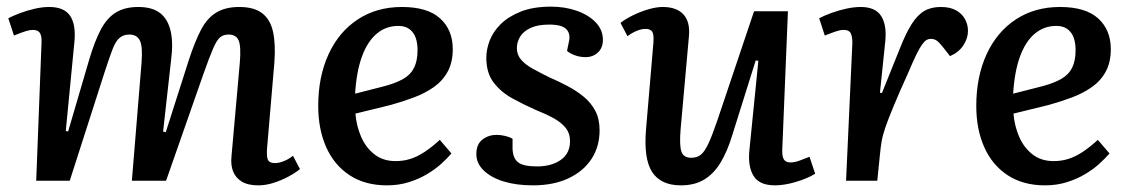

<svg xmlns="http://www.w3.org/2000/svg" viewBox="-20 -544 3406 578"><path d="M406 -354Q410 -402 401.5 -421Q393 -440 369 -440Q352 -440 340 -430Q328 -420 318.5 -395Q309 -370 295 -327L190 0H89L105 -415Q106 -436 100 -445Q94 -454 78 -454Q70 -454 57 -450Q44 -446 22 -437L5 -489Q18 -496 39 -504Q60 -512 83.5 -517.5Q107 -523 128 -523Q173 -523 191 -496.5Q209 -470 204 -418L178 -150L185 -148L249 -366Q265 -420 283.5 -455Q302 -490 329 -506.5Q356 -523 396 -523Q438 -523 461.5 -505Q485 -487 493.5 -451.5Q502 -416 495 -363L471 -148L479 -146L549 -365Q567 -420 585.5 -455Q604 -490 631.5 -506.5Q659 -523 700 -523Q745 -523 769.5 -504Q794 -485 802 -448Q810 -411 806 -356L784 -98Q782 -73 786.5 -63Q791 -53 808 -53Q819 -53 833.5 -58.5Q848 -64 862 -75L883 -35Q870 -24 848.5 -12.5Q827 -1 803.5 6.5Q780 14 758 14Q726 14 707.5 2.5Q689 -9 681.5 -28.5Q674 -48 677 -75L702 -356Q706 -404 698.5 -422Q691 -440 668 -440Q653 -440 643 -432Q633 -424 622 -399Q611 -374 593 -323L480 0H377Z M1190 -523Q1267 -523 1305 -488.5Q1343 -454 1343 -396Q1343 -356 1327.5 -328Q1312 -300 1285.5 -281.5Q1259 -263 1225.5 -250.5Q1192 -238 1156 -228L1050 -202Q1053 -165 1067 -132.5Q1081 -100 1107 -79.5Q1133 -59 1171 -59Q1194 -59 1215 -65.5Q1236 -72 1258 -86.5Q1280 -101 1304 -123L1339 -82Q1327 -68 1309 -51.5Q1291 -35 1266 -20Q1241 -5 1210.5 4.5Q1180 14 1145 14Q1079 14 1032.5 -16.5Q986 -47 962 -101Q938 -155 938 -225Q938 -313 969 -380.5Q1000 -448 1057 -485.5Q1114 -523 1190 -523ZM1237 -393Q1237 -414 1231.5 -430Q1226 -446 1213 -456Q1200 -466 1179 -466Q1142 -466 1114 -442.5Q1086 -419 1069.5 -373.5Q1053 -328 1049 -262L1139 -285Q1172 -294 1194 -306.5Q1216 -319 1226.5 -340Q1237 -361 1237 -393Z M1597 -43Q1640 -43 1668 -62.5Q1696 -82 1696 -119Q1696 -143 1682.5 -159.5Q1669 -176 1646 -188.5Q1623 -201 1593 -213Q1557 -229 1523 -247.5Q1489 -266 1466.5 -295Q1444 -324 1444 -370Q1444 -395 1454 -421.5Q1464 -448 1487 -471Q1510 -494 1547.5 -509Q1585 -524 1639 -524Q1681 -524 1716.5 -511.5Q1752 -499 1773.5 -476.5Q1795 -454 1795 -424Q1795 -400 1780 -386Q1765 -372 1743 -372Q1725 -372 1709.5 -378Q1694 -384 1687 -391L1693 -420Q1698 -443 1684.5 -456.5Q1671 -470 1634 -470Q1599 -470 1577.5 -460Q1556 -450 1546 -434Q1536 -418 1536 -399Q1536 -379 1549 -364Q1562 -349 1585 -336.5Q1608 -324 1634 -311Q1662 -299 1688.5 -285Q1715 -271 1737 -253Q1759 -235 1772 -210.5Q1785 -186 1785 -152Q1785 -103 1761 -66Q1737 -29 1692 -7.5Q1647 14 1584 14Q1535 14 1497 2.5Q1459 -9 1436.5 -30.5Q1414 -52 1414 -80Q1414 -110 1432.5 -124Q1451 -138 1475 -138Q1488 -138 1502 -134.5Q1516 -131 1523 -126V-96Q1524 -68 1539.5 -55.5Q1555 -43 1597 -43Z M1848 -475Q1863 -487 1885.5 -498Q1908 -509 1932 -516Q1956 -523 1975 -523Q2017 -523 2037.5 -500.5Q2058 -478 2054 -435L2029 -156Q2025 -108 2031 -88.5Q2037 -69 2061 -69Q2078 -69 2089.5 -78Q2101 -87 2112.5 -111.5Q2124 -136 2139 -180L2250 -510H2352L2335 -95Q2334 -74 2339.5 -64.5Q2345 -55 2360 -55Q2372 -55 2387 -60.5Q2402 -66 2417 -72L2434 -21Q2423 -14 2407.5 -7.5Q2392 -1 2375 4Q2358 9 2342 11.5Q2326 14 2313 14Q2266 14 2248.5 -14.5Q2231 -43 2236 -92L2263 -361L2255 -362L2185 -139Q2170 -89 2149.5 -55Q2129 -21 2100 -3.5Q2071 14 2030 14Q1969 14 1943 -26.5Q1917 -67 1925 -157L1947 -415Q1949 -440 1943.5 -448.5Q1938 -457 1923 -457Q1911 -457 1896.5 -451Q1882 -445 1869 -435Z M2546 -415Q2546 -434 2541 -444Q2536 -454 2520 -454Q2510 -454 2496.5 -449.5Q2483 -445 2463 -437L2446 -489Q2461 -497 2483 -505Q2505 -513 2528 -518Q2551 -523 2571 -523Q2615 -523 2632.5 -496Q2650 -469 2645 -419L2629 -265L2635 -264L2689 -398Q2707 -444 2724.5 -471.5Q2742 -499 2762.5 -511Q2783 -523 2812 -523Q2840 -523 2858 -513Q2876 -503 2885 -486.5Q2894 -470 2894 -451Q2894 -429 2880.5 -408Q2867 -387 2840 -375L2818 -403Q2807 -417 2799.5 -422Q2792 -427 2782 -427Q2775 -427 2769 -423.5Q2763 -420 2755.5 -409.5Q2748 -399 2738.5 -379.5Q2729 -360 2715 -327Q2686 -263 2669.5 -223Q2653 -183 2645 -159.5Q2637 -136 2634 -118Q2631 -100 2629 -79L2621 0H2527Z M3171 -523Q3248 -523 3286 -488.5Q3324 -454 3324 -396Q3324 -356 3308.5 -328Q3293 -300 3266.5 -281.5Q3240 -263 3206.5 -250.5Q3173 -238 3137 -228L3031 -202Q3034 -165 3048 -132.5Q3062 -100 3088 -79.5Q3114 -59 3152 -59Q3175 -59 3196 -65.5Q3217 -72 3239 -86.5Q3261 -101 3285 -123L3320 -82Q3308 -68 3290 -51.5Q3272 -35 3247 -20Q3222 -5 3191.5 4.5Q3161 14 3126 14Q3060 14 3013.5 -16.5Q2967 -47 2943 -101Q2919 -155 2919 -225Q2919 -313 2950 -380.5Q2981 -448 3038 -485.5Q3095 -523 3171 -523ZM3218 -393Q3218 -414 3212.5 -430Q3207 -446 3194 -456Q3181 -466 3160 -466Q3123 -466 3095 -442.5Q3067 -419 3050.5 -373.5Q3034 -328 3030 -262L3120 -285Q3153 -294 3175 -306.5Q3197 -319 3207.5 -340Q3218 -361 3218 -393Z"/></svg>

Font: Literata 18pt Medium
Style: Italic
Weight: 500
Italic angle: -2°
Designer: Latin by Veronika Burian and Jose Scaglione. Greek by Irene Vlachou. Cyrillic by Vera Evstafieva
Foundry: TypeTogether
Version: Version 3.103;gftools[0.9.29]